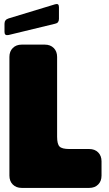

<svg xmlns="http://www.w3.org/2000/svg" viewBox="-20 -918 531 938"><path d="M319 -190Q283 -190 271 -202Q259 -214 259 -250V-640Q259 -667 242.5 -683.5Q226 -700 199 -700H86Q59 -700 42.5 -683.5Q26 -667 26 -640V-60Q26 -33 42.5 -16.5Q59 0 86 0H416Q443 0 459.5 -16.5Q476 -33 476 -60V-130Q476 -157 459.5 -173.5Q443 -190 416 -190ZM22 -747Q12 -745 7 -748.5Q2 -752 2 -762V-802Q2 -812 7 -818.5Q12 -825 22 -828L249 -897Q259 -900 263.5 -896.5Q268 -893 268 -883V-826Q268 -816 263.5 -810Q259 -804 249 -802Z"/></svg>

Font: Bolota
Style: Bold
Weight: 240
Designer: Gabriel Pang
Version: Version 1.000